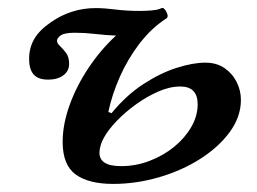

<svg xmlns="http://www.w3.org/2000/svg" viewBox="-20 -442 635 475"><path d="M260 13Q199 13 167 -10.5Q135 -34 135 -91Q135 -134 152 -181.5Q169 -229 199 -274Q229 -319 267 -354Q241 -355 215.5 -358Q190 -361 165 -361Q140 -361 130.5 -354.5Q121 -348 121 -341Q121 -335 128.5 -328Q136 -321 143.5 -311Q151 -301 151 -284Q151 -266 136.5 -255.5Q122 -245 99 -245Q74 -245 63 -258Q52 -271 52 -296Q52 -324 65 -346Q78 -368 106 -387Q130 -404 158 -413Q186 -422 217 -422Q238 -422 265.5 -418.5Q293 -415 324 -415Q339 -415 353 -416Q367 -417 375 -420L380 -422Q386 -424 392 -412Q398 -400 391 -396Q354 -372 325 -334Q296 -296 276.5 -252Q257 -208 248 -165L256 -162Q292 -206 334 -233.5Q376 -261 416.5 -274Q457 -287 488 -287Q516 -287 535.5 -273.5Q555 -260 565.5 -239Q576 -218 576 -195Q576 -153 548.5 -115.5Q521 -78 475.5 -49Q430 -20 373.5 -3.5Q317 13 260 13ZM280 -31Q316 -31 350 -44Q384 -57 410.5 -78.5Q437 -100 453 -127.5Q469 -155 469 -184Q469 -228 426 -228Q400 -228 371.5 -215.5Q343 -203 316 -183.5Q289 -164 268.5 -142.5Q248 -121 238 -103Q232 -93 229 -82.5Q226 -72 226 -64Q226 -48 239 -39.5Q252 -31 280 -31Z"/></svg>

Font: Junicode VF
Style: Italic
Weight: 400
Italic angle: -11°
Designer: Peter S. Baker
Version: Version 2.209